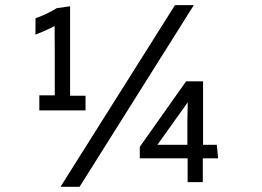

<svg xmlns="http://www.w3.org/2000/svg" viewBox="-20 -721 1010 741"><path d="M116.7 -587.4 117.2 -650.9Q155.3 -663.1 199.2 -689.5L250.5 -696.8V-351.6H310.1V-294.9H131.8V-353H191.4V-522Q191.4 -532.7 191.2 -554Q190.9 -575.2 190.9 -585.9V-620.6Q157.7 -603 116.7 -587.4ZM655.3 -701.2H728L287.1 0H213.4ZM762.7 -18.1H704.1V-109.9H519.5V-154.3L698.2 -407.2H763.7V-162.1H816.9L821.8 -109.9H762.7ZM587.4 -162.1H703.1V-250L704.6 -326.2Z"/></svg>

Font: RGR Online_21
Style: Regular
Weight: 400
Italic angle: -12°
Designer: vernon adams
Foundry: vernon adams
Version: Version 1.000